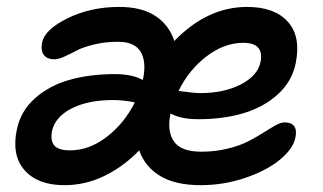

<svg xmlns="http://www.w3.org/2000/svg" viewBox="-20 -568 936 557"><path d="M167 -30.8Q89.8 -30.8 51.5 -74Q13.2 -117.2 28.8 -191.9Q39.6 -245.6 81.3 -282.7Q123 -319.8 181.9 -336.4Q240.7 -353 313 -353Q364.3 -353 394 -335.9L395 -338.9Q405.3 -389.2 387.9 -418Q370.6 -446.8 321.8 -446.8Q284.2 -446.8 252 -438.7Q219.7 -430.7 202.4 -421.4Q185.1 -412.1 167.5 -404.1Q149.9 -396 138.2 -396Q116.2 -396 106.9 -408.9Q97.7 -421.9 102.1 -443.8Q108.9 -481.9 175.8 -514.9Q242.7 -547.9 326.2 -547.9Q390.6 -547.9 430.4 -522Q470.2 -496.1 485.8 -449.2Q581.1 -547.9 696.8 -547.9Q776.4 -547.9 814.9 -505.1Q853.5 -462.4 837.9 -384.8Q827.1 -331.5 785.9 -294.2Q744.6 -256.8 686 -239.5Q627.4 -222.2 556.2 -222.2Q503.9 -222.2 475.1 -238.8L474.1 -235.8Q464.4 -186 485.1 -157Q505.9 -127.9 564 -127.9Q604 -127.9 639.9 -136.7Q675.8 -145.5 700 -158Q724.1 -170.4 743.7 -182.9Q763.2 -195.3 778.8 -204.1Q794.4 -212.9 805.2 -212.9Q846.2 -212.9 836.9 -168Q830.1 -136.2 792 -104.7Q753.9 -73.2 691.4 -52Q628.9 -30.8 562 -30.8Q489.7 -30.8 445.3 -57.1Q400.9 -83.5 383.8 -131.8Q338.9 -85 283.4 -57.9Q228 -30.8 167 -30.8ZM686 -443.8Q630.4 -443.8 578.9 -404.3Q527.3 -364.7 498 -304.2Q543.9 -297.9 561 -297.9Q629.4 -297.9 678.5 -323Q727.5 -348.1 735.8 -388.2Q746.6 -443.8 686 -443.8ZM130.9 -188Q125.5 -159.7 137.7 -145.8Q149.9 -131.8 183.1 -131.8Q239.3 -131.8 290.3 -171.4Q341.3 -210.9 371.1 -271Q337.9 -277.8 309.1 -277.8Q235.4 -277.8 187.7 -253.4Q140.1 -229 130.9 -188Z"/></svg>

Font: Shantell Sans Bouncy
Style: Italic
Weight: 500
Italic angle: -11.31°
Designer: Stephen Nixon, Anya Danilova, Shantell Martin
Foundry: Arrow Type
Version: Version 1.006;[9816181b4]